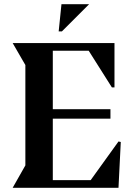

<svg xmlns="http://www.w3.org/2000/svg" viewBox="-20 -889 632 909"><path d="M257.8 -740.2 271 -869.1H401.9L272.9 -740.2ZM541 0H40L100.1 -106V-581.1L40 -685.1H522V-475.1H509.8L399.9 -648.9H230V-372.1H502.9V-327.1H230V-36.1H409.2L541 -219.2L551.8 -216.8Z"/></svg>

Font: Bluu Next
Style: Bold
Weight: 700
Designer: Jean-Baptiste Morizot, Igor Stepanchenko (Cyrillic)
Foundry: Igor Stepanchenko
Version: Version 1.005